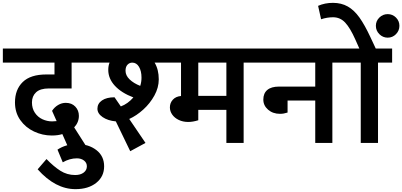

<svg xmlns="http://www.w3.org/2000/svg" viewBox="-40 -1002 2820 1346"><path d="M184 -284Q184 -242 204.5 -211.5Q225 -181 257.5 -166Q290 -151 325 -151Q335 -151 357 -153L325 -225Q342 -251 367.5 -266Q393 -281 421 -281Q463 -281 488 -254.5Q513 -228 513 -190Q513 -144 480 -109L575 40L467 96L397 -62Q366 -52 323 -52Q258 -52 198.5 -80Q139 -108 102 -160.5Q65 -213 65 -284Q65 -374 119.5 -427Q174 -480 285 -480H342V-563H-20V-662H607V-563H462V-382H303Q242 -382 213 -355Q184 -328 184 -284Z M224 185 286 113Q336 165 383 195Q430 225 487 225Q524 225 546.5 208Q569 191 569 164Q569 139 549 123.5Q529 108 499 108Q448 108 400 136L363 47Q422 8 499 8Q581 8 635.5 50Q690 92 690 164Q690 236 634.5 280Q579 324 489 324Q348 324 224 185Z M1112 -563H1044Q1073 -514 1073 -446Q1073 -388 1042.5 -332.5Q1012 -277 964.5 -234Q917 -191 866 -168L980 0L873 58L772 -151Q716 -156 679.5 -181Q643 -206 643 -240Q643 -276 675 -298Q707 -320 763 -320L807 -256Q856 -274 895 -319Q811 -351 765 -401Q719 -451 719 -512Q719 -541 728 -563H587V-662H1112ZM887 -563Q868 -563 854 -548.5Q840 -534 840 -506Q840 -473 868.5 -445.5Q897 -418 943 -400Q952 -427 952 -458Q952 -504 934.5 -533.5Q917 -563 887 -563Z M1767 -563H1668V0H1547V-232H1350V-159Q1312 -147 1280 -147Q1243 -147 1213.5 -161Q1184 -175 1167.5 -198.5Q1151 -222 1151 -249Q1151 -281 1172 -303.5Q1193 -326 1229 -329V-563H1092V-662H1767ZM1547 -563H1350V-330H1547Z M2390 -563H2290V0H2170V-297H1976V-213Q1949 -204 1923 -204Q1873 -204 1839.5 -233Q1806 -262 1806 -304Q1806 -348 1834 -371.5Q1862 -395 1916 -395H2170V-563H1747V-662H2390Z M2390 0ZM2709 -563H2610V0H2489V-563H2370V-662H2479L2451 -725Q2415 -806 2380 -843.5Q2345 -881 2295 -881Q2253 -881 2211 -867L2190 -961Q2237 -982 2294 -982Q2353 -982 2398 -956.5Q2443 -931 2480 -879Q2517 -827 2557 -741L2594 -662H2709ZM2678 -903Q2712 -903 2736 -879Q2760 -855 2760 -821Q2760 -787 2736 -762.5Q2712 -738 2678 -738Q2644 -738 2619.5 -762.5Q2595 -787 2595 -821Q2595 -855 2619.5 -879Q2644 -903 2678 -903Z"/></svg>

Font: MartelSansBold
Style: Bold
Weight: 700
Designer: Dan Reynolds and Mathieu Réguer
Foundry: Dan Reynolds and Mathieu Réguer
Version: Version 1.002; ttfautohint (v1.1) -l 5 -r 5 -G 72 -x 0 -D la